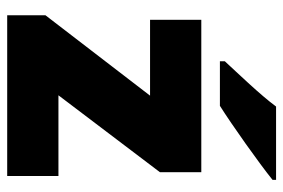

<svg xmlns="http://www.w3.org/2000/svg" viewBox="-150 -656 806 547"><g transform="rotate(90 253.5 -383.0)"><path d="M493 -756V-766H284C251 -721 189 -657 155 -620V-606H282C336 -640 446 -718 493 -756ZM482 0V-146H252L471 -435V-553H37V-407H253L24 -109V0Z"/></g></svg>

Font: Noto Sans Arabic UI Bk
Style: Regular
Weight: 900
Designer: Monotype Design Team, Nadine Chahine and Nizar Qandah
Foundry: Monotype Imaging Inc.
Version: Version 2.010